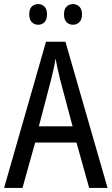

<svg xmlns="http://www.w3.org/2000/svg" viewBox="-20 -919 547 939"><path d="M416 0 354 -222H152L90 0H0L205 -715H300L506 0ZM274 -530Q269 -553 262 -582.5Q255 -612 252 -634Q248 -608 242 -581Q236 -554 230 -530L170 -301H335ZM123 -849Q123 -875 135.5 -887Q148 -899 167 -899Q185 -899 197.5 -886.5Q210 -874 210 -849Q210 -823 197.5 -810.5Q185 -798 167 -798Q148 -798 135.5 -810.5Q123 -823 123 -849ZM293 -849Q293 -875 306 -887Q319 -899 337 -899Q355 -899 368 -886.5Q381 -874 381 -849Q381 -823 368 -810.5Q355 -798 337 -798Q318 -798 305.5 -810.5Q293 -823 293 -849Z"/></svg>

Font: Noto Sans Myanmar Condensed
Style: Regular
Weight: 400
Width: 3
Designer: Monotype Design Team
Foundry: Monotype Imaging Inc.
Version: Version 2.107; ttfautohint (v1.8.4.7-5d5b)